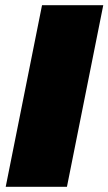

<svg xmlns="http://www.w3.org/2000/svg" viewBox="-20 -720 418 740"><path d="M2 0 142 -700H378L238 0Z"/></svg>

Font: Montserrat Thin Black
Style: Italic
Weight: 900
Italic angle: -11.3°
Version: Version 9.000